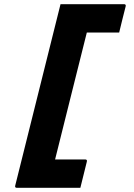

<svg xmlns="http://www.w3.org/2000/svg" viewBox="-20 -770 640 920"><path d="M365 130H61Q50 130 53 119Q100 -70 147.5 -259.5Q195 -449 242 -638Q249 -666 256 -694Q263 -722 270 -750H574Q585 -750 582 -739Q573 -703 566 -675.5Q559 -648 551 -614H396Q358 -463 320 -310.5Q282 -158 244 -6H388Q399 -6 396 5Q388 38 380.5 67.5Q373 97 365 130Z"/></svg>

Font: Recursive Mn Lnr St XBd
Style: Italic
Weight: 800
Italic angle: -15°
Monospace: yes
Version: Version 1.079;hotconv 1.0.112;makeotfexe 2.5.65598; ttfautoh